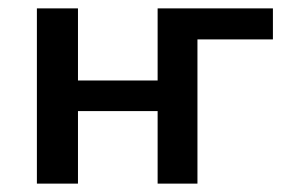

<svg xmlns="http://www.w3.org/2000/svg" viewBox="-20 -438 695 458"><path d="M631 -344H451V0H356V-173H166V0H68V-418H166V-246H356V-418H631Z"/></svg>

Font: Ysabeau Infant Semibold
Style: Regular
Weight: 600
Designer: Christian Thalmann (Catharsis Fonts)
Version: Version 0.003